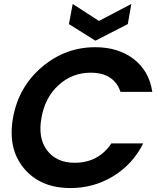

<svg xmlns="http://www.w3.org/2000/svg" viewBox="-20 -946 808 972"><path d="M462 -707Q579 -707 657 -647Q735 -587 751 -481H590Q557 -578 439 -578Q346 -578 277 -515.5Q208 -453 190 -350Q171 -247 218.5 -184.5Q266 -122 358 -122Q478 -122 544 -220H705Q651 -113 552.5 -53.5Q454 6 337 6Q184 6 101 -94Q18 -194 46 -350Q74 -506 192 -606.5Q310 -707 462 -707ZM481 -840 645 -926 627 -824 463 -740 329 -824 348 -926Z"/></svg>

Font: Poppins SemiBold
Style: Italic
Weight: 600
Italic angle: -10°
Designer: Ninad Kale (Devanagari), Jonny Pinhorn (Latin)
Foundry: Indian Type Foundry
Version: Version 3.200;PS 1.000;hotconv 16.6.54;makeotf.lib2.5.65590